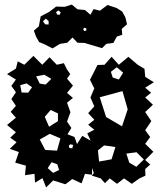

<svg xmlns="http://www.w3.org/2000/svg" viewBox="-20 -795 714 845"><path d="M214 -1 183 30 167 -11 134 9 132 -30 90 -24 94 -66 47 -79 63 -126 23 -140 53 -169 25 -189 50 -213 11 -245 50 -277 27 -303 50 -329 30 -359 50 -389 30 -417 50 -445 11 -469 50 -493 58 -525 87 -510 127 -549 166 -510 198 -543 230 -510 261 -517 275 -489 289 -469 275 -449 301 -418 275 -386 301 -364 275 -343 290 -301 275 -260 294 -232 277 -204 308 -192 319 -161 342 -197 379 -176 364 -208 395 -224 368 -246 395 -268 368 -297 395 -327 378 -366 395 -406 376 -444 395 -481 409 -509 440 -510 471 -545 503 -510 545 -545 586 -510 616 -492 619 -457 657 -433 619 -409 645 -387 619 -366 653 -334 619 -302 646 -262 619 -222 641 -192 619 -162 655 -127 619 -91 641 -71 619 -51 620 -22 594 -10 560 14 526 -10 495 14 463 -10 442 11 423 -10 384 -22 393 -33 385 -56V-26L354 -30L339 12L298 -7L268 16ZM522 -475 494 -499 468 -479 476 -454 503 -445ZM206 -448 175 -466 139 -459 155 -427 181 -423ZM97 -428 69 -420 75 -388 104 -387 121 -411ZM519 -394 419 -367 447 -280 517 -239 542 -314ZM235 -296 203 -311 177 -281 196 -237 235 -262ZM246 -186 199 -206 155 -181 179 -135 231 -132ZM302 -157 289 -160 283 -154 285 -144 298 -142ZM488 -148 438 -155 411 -133 416 -84 471 -94ZM581 -125 536 -119 549 -79 580 -61 613 -93ZM232 -72 207 -81 190 -55 214 -34 240 -47ZM352 -606 321 -607 299 -630 276 -607 244 -602 211 -582 176 -600 152 -610 139 -633 129 -660 151 -679 159 -723 197 -743 227 -766 265 -765 296 -775 321 -754 354 -751 378 -730 392 -755 420 -748 453 -773 493 -760 518 -744 532 -718 539 -688 516 -668 518 -642 494 -634 479 -606 448 -602 429 -583ZM247 -741 237 -749 227 -742 231 -731 243 -730ZM194 -702 182 -713 169 -701 179 -688 194 -687ZM360 -670 352 -673 346 -667 351 -658 360 -661Z"/></svg>

Font: Rubik Gemstones
Style: Regular
Weight: 400
Designer: Hubert and Fischer, NaN
Foundry: Hubert and Fischer, NaN
Version: Version 2.200